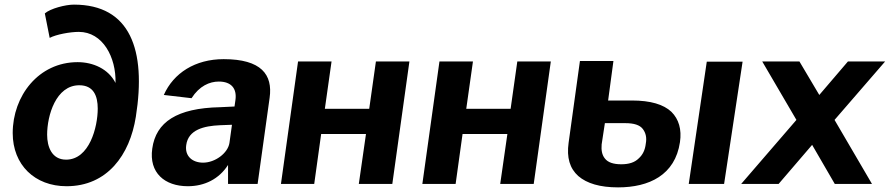

<svg xmlns="http://www.w3.org/2000/svg" viewBox="-20 -796 3851 831"><path d="M268 10C444 10 542 -125 568 -291C614 -581 543 -776 300 -776C263 -776 198 -759 174 -738L195 -632C223 -647 284 -658 321 -658C425 -658 483 -548 480 -437C449 -498 383 -527 316 -527C147 -527 35 -381 35 -220C35 -82 131 10 268 10ZM266 -105C204 -105 184 -161 184 -213C184 -296 222 -427 323 -427C385 -427 403 -381 403 -326C403 -246 367 -105 266 -105Z M793 10C865 10 928 -21 967 -82V0H1095L1147 -373C1161 -473 1111 -540 948 -540C825 -540 731 -480 689 -385L809 -371C843 -424 887 -443 927 -443C981 -443 1006 -413 999 -363L995 -335L932 -332C746 -328 655 -268 639 -153C624 -48 693 10 793 10ZM859 -92C813 -92 779 -120 786 -168C795 -235 863 -251 932 -254L984 -256L973 -177C966 -133 911 -92 859 -92Z M1270 -530 1196 0H1340L1370 -216H1564L1533 0H1678L1752 -530H1607L1578 -325H1386L1415 -530Z M1882 -530 1808 0H1952L1982 -216H2176L2145 0H2290L2364 -530H2219L2190 -325H1998L2027 -530Z M2441 -178C2432 -114 2446 -67 2483 -34C2520 -2 2577 15 2655 15C2789 15 2902 -38 2923 -181C2931 -236 2918 -280 2886 -312C2852 -344 2796 -361 2715 -361H2612L2635 -532H2490ZM3114 0 3194 -529H3039L2961 0ZM2584 -171 2598 -263H2686C2724 -263 2749 -255 2762 -238C2775 -221 2780 -200 2775 -174C2772 -147 2762 -126 2744 -110C2727 -93 2702 -85 2669 -85C2635 -85 2611 -93 2598 -110C2585 -126 2582 -147 2584 -171Z M3592 -277 3811 -530H3650L3526 -385L3440 -530H3279L3427 -277L3188 0H3350L3495 -169L3593 0H3754Z"/></svg>

Font: Cheyenne Sans
Style: Bold Italic
Weight: 700
Italic angle: -8.13011°
Designer: The Public Sans project authors (U.S. Web Design System), Libre Franklin designed by Pablo Impallari and Rodrigo Fuenzal
Foundry: The Cheyenne Sans Project Authors
Version: Version 2.007